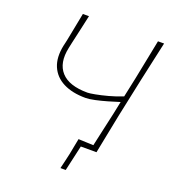

<svg xmlns="http://www.w3.org/2000/svg" viewBox="-154 -825 969 1093"><g transform="rotate(20 330.5 -279.0)"><path d="M339 155Q344.5 132.5 350 109Q355.5 85.5 360.5 63Q365 39.5 370 13.8Q375 -12 379.5 -35Q402 -34 425 -33.2Q448 -32.5 470.5 -31.5Q481.5 -81 492.5 -130.8Q503.5 -180.5 516.5 -238.5L532.5 -315.5Q502 -305.5 464.5 -294.8Q427 -284 392.5 -276.5Q358 -269 336 -269Q256 -269 201.2 -296.8Q146.5 -324.5 124 -377.8Q101.5 -431 117.5 -507Q120 -517.5 122.2 -527Q124.5 -536.5 126.5 -547Q135.5 -593 143 -631Q150.5 -669 159 -713H196Q186 -667.5 176.5 -625.2Q167 -583 156 -534L149.5 -503.5Q129 -407 176.8 -354Q224.5 -301 336.5 -301Q348.5 -301 381.2 -307Q414 -313 456.8 -324.5Q499.5 -336 540.5 -352.5L566 -472.5Q579.5 -539.5 590.8 -596.5Q602 -653.5 614 -713H651Q637.5 -651.5 625.2 -596Q613 -540.5 598 -472L548.5 -238.5Q535 -170.5 524 -115.8Q513 -61 501 0H406L371 155Z"/></g></svg>

Font: Commissioner Loud Thin
Style: Italic
Weight: 100
Italic angle: -12°
Designer: Kostas Bartsokas
Foundry: Kostas Bartsokas
Version: Version 1.000; ttfautohint (v1.8.3)